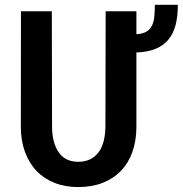

<svg xmlns="http://www.w3.org/2000/svg" viewBox="-20 -757 749 787"><path d="M539.1 -710.9H413.1L412.1 -237.8Q411.6 -202.6 404.1 -175.3Q396.5 -147.9 381.8 -129.9Q367.7 -112.3 347.2 -103Q326.7 -93.8 300.3 -93.8Q272.9 -93.8 252.2 -104.5Q231.4 -115.2 218.3 -136.2Q206.5 -154.3 200 -180.2Q193.4 -206.1 193.4 -237.8L192.4 -710.9H65.9L65.4 -237.8Q65.4 -180.2 82.5 -134Q99.6 -87.9 129.9 -56.2Q160.6 -24.4 203.9 -7.3Q247.1 9.8 300.3 9.8Q356 9.8 400.1 -7.3Q444.3 -24.4 475.6 -56.6Q506.3 -88.4 522.7 -134.3Q539.1 -180.2 539.1 -237.8V-542Q584.5 -543.5 616.7 -556.4Q648.9 -569.3 669.4 -593.8Q689.9 -617.7 699.5 -653.6Q709 -689.5 709 -737.3H614.7Q614.7 -708 612.3 -686.3Q609.9 -664.6 601.6 -649.9Q593.8 -634.8 578.6 -626.5Q563.5 -618.2 539.1 -616.7Z"/></svg>

Font: Roboto Mono SemiBold
Style: Regular
Weight: 600
Monospace: yes
Designer: Google
Version: Version 3.000